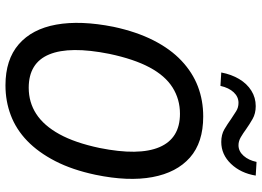

<svg xmlns="http://www.w3.org/2000/svg" viewBox="-148 -801 958 702"><g transform="rotate(90 331.0 -450.0)"><path d="M292 9Q198 9 142 -39.5Q86 -88 70 -176.5Q54 -265 78 -386Q96 -470 127.5 -532Q159 -594 202 -634.5Q245 -675 296 -694.5Q347 -714 406 -714Q501 -714 556 -665.5Q611 -617 627.5 -528.5Q644 -440 619 -320Q601 -235 569 -173Q537 -111 495 -70.5Q453 -30 401.5 -10.5Q350 9 292 9ZM301 -76Q354 -76 396.5 -103.5Q439 -131 470.5 -188Q502 -245 521 -335Q550 -479 518 -554Q486 -629 396 -629Q343 -629 300 -602Q257 -575 226.5 -518Q196 -461 177 -371Q148 -226 179 -151Q210 -76 301 -76ZM294 -777 245 -780Q252 -817 269 -845.5Q286 -874 311.5 -890Q337 -906 368 -906Q395 -906 415 -894.5Q435 -883 452 -871Q467 -860 481.5 -851.5Q496 -843 511 -843Q533 -843 549.5 -861.5Q566 -880 572 -909L622 -906Q613 -851 579 -815.5Q545 -780 499 -780Q472 -780 452.5 -791.5Q433 -803 415 -816Q400 -826 386.5 -834.5Q373 -843 356 -843Q334 -843 317.5 -825.5Q301 -808 294 -777Z"/></g></svg>

Font: Nunito Sans 10pt Condensed SemiBold
Style: Italic
Weight: 600
Width: 3
Italic angle: -9°
Designer: Vernon Adams
Foundry: Vernon Adams
Version: Version 3.101;gftools[0.9.27]